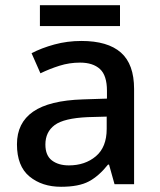

<svg xmlns="http://www.w3.org/2000/svg" viewBox="-20 -706 614 736"><path d="M292 -549Q393 -549 443.5 -504.5Q494 -460 494 -365V0H419L398 -75H394Q359 -31 320.5 -10.5Q282 10 214 10Q141 10 93 -29.5Q45 -69 45 -153Q45 -235 107 -278Q169 -321 298 -325L390 -328V-358Q390 -417 363 -441.5Q336 -466 287 -466Q246 -466 208 -454Q170 -442 135 -425L101 -502Q139 -522 188.5 -535.5Q238 -549 292 -549ZM317 -257Q225 -253 189.5 -226.5Q154 -200 154 -152Q154 -110 179 -91Q204 -72 244 -72Q306 -72 347.5 -107Q389 -142 389 -212V-259ZM440 -686V-606H133V-686Z"/></svg>

Font: Noto Sans Ol Chiki Medium
Style: Regular
Weight: 500
Designer: Monotype Design Team, Lewis McGuffie
Foundry: Monotype Imaging Inc.
Version: Version 2.003; ttfautohint (v1.8.4.7-5d5b)